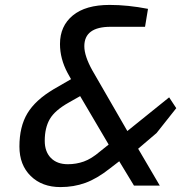

<svg xmlns="http://www.w3.org/2000/svg" viewBox="-20 -755 737 781"><path d="M59 -159Q59 -240 91.5 -294Q124 -348 198 -392L269 -433L255 -458Q224 -516 224 -576Q224 -649 276 -692Q328 -735 426 -735Q500 -735 582 -719L570 -646H430Q323 -646 323 -567Q323 -527 356 -468L498 -222L668 -359L697 -315L617 -214L542 -150L630 0H525L465 -99L426 -69Q374 -28 327 -11Q280 6 226 6Q151 6 105 -39Q59 -84 59 -159ZM387 -139 422 -167 306 -364 260 -338Q203 -306 182.5 -270.5Q162 -235 162 -182Q162 -138 187 -112.5Q212 -87 256 -87Q290 -87 321 -98Q352 -109 387 -139Z"/></svg>

Font: Exo Medium
Style: Italic
Weight: 500
Italic angle: -9°
Designer: Natanael Gama
Foundry: Natanael Gama
Version: Version 1.500; ttfautohint (v1.6)